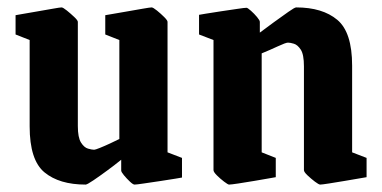

<svg xmlns="http://www.w3.org/2000/svg" viewBox="-20 -487 1031 518"><path d="M211 11Q140 11 100 -22Q60 -55 60 -146V-379L22 -394V-446Q22 -446 39 -449Q56 -452 79.5 -456Q103 -460 122.5 -463.5Q142 -467 146 -467Q150 -467 160.5 -458.5Q171 -450 180.5 -441Q190 -432 190 -428V-147Q190 -116 198.5 -102.5Q207 -89 217.5 -86Q228 -83 234 -83Q237 -83 249.5 -88Q262 -93 277 -100Q292 -107 302 -112V-379L264 -394V-446Q264 -446 281.5 -449Q299 -452 322 -456Q345 -460 365 -463.5Q385 -467 389 -467Q393 -467 403.5 -458.5Q414 -450 423 -441Q432 -432 432 -428V-76L471 -61V-8Q471 -8 453.5 -5Q436 -2 412 1.5Q388 5 368 8Q348 11 343 11Q339 11 330.5 3Q322 -5 314.5 -14Q307 -23 307 -27V-56Q291 -43 270 -27.5Q249 -12 232 -0.5Q215 11 211 11Z M598 11Q595 11 584.5 3Q574 -5 565 -14Q556 -23 556 -28V-379L517 -394V-447Q517 -447 534.5 -450Q552 -453 576 -456.5Q600 -460 620 -463Q640 -466 645 -466Q648 -466 657 -458Q666 -450 673.5 -441Q681 -432 681 -428V-399Q698 -412 719.5 -427.5Q741 -443 758 -455Q775 -467 779 -467Q850 -467 890 -433.5Q930 -400 930 -310V-76L969 -61V-9Q969 -9 951.5 -6Q934 -3 910.5 1Q887 5 867.5 8Q848 11 844 11Q840 11 829.5 3Q819 -5 809.5 -14Q800 -23 800 -28V-308Q800 -340 791.5 -353Q783 -366 773 -369Q763 -372 757 -372Q751 -372 729.5 -362Q708 -352 686 -343V-76L724 -61V-9Q724 -9 707 -6Q690 -3 666.5 1Q643 5 623 8Q603 11 598 11Z"/></svg>

Font: Grenze Gotisch
Style: Bold
Weight: 700
Designer: Renata Polastri
Foundry: Omnibus-Type
Version: Version 1.001